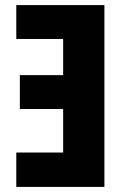

<svg xmlns="http://www.w3.org/2000/svg" viewBox="-20 -734 495 754"><path d="M390 -714V0H44V-135H228V-306H58V-439H228V-581H44V-714Z"/></svg>

Font: Noto Sans Display Condensed ExtraBold
Style: Regular
Weight: 800
Width: 3
Designer: Monotype Design Team
Foundry: Monotype Imaging Inc.
Version: Version 2.003